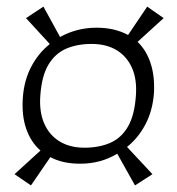

<svg xmlns="http://www.w3.org/2000/svg" viewBox="-20 -555 536 583"><path d="M74 8 24.1 -26.1 102.9 -97.9Q73.7 -123.3 59.6 -164Q45.4 -204.7 49.4 -259.4Q53.4 -311.9 75.1 -352.9Q96.8 -393.9 131.2 -421.3L59 -500L111.9 -534.9L162.4 -442.7Q213.5 -470.9 272.9 -470.9Q328.2 -470.9 368.9 -448.8L427 -534.9L476.9 -500L397.7 -427.9Q424.3 -402.6 437.3 -362.9Q450.4 -323.3 447.4 -271.4Q443.4 -219 421.7 -177.6Q400 -136.2 365.7 -108.8L442.9 -26.1L389.9 8L336 -88.3Q286 -57.9 223.5 -57.9Q169.8 -57.9 132.9 -77.9ZM236.5 -106.5Q280.8 -106.5 314.6 -121.2Q348.4 -135.9 368.5 -170.5Q388.6 -205.1 392.6 -264.1Q396.4 -313.4 380.9 -348.6Q365.4 -383.8 334.1 -402.7Q302.8 -421.6 258.5 -421.6Q214.3 -421.6 180.8 -407.1Q147.3 -392.6 126.9 -358.3Q106.4 -324 102.4 -264.1Q98.8 -215.7 114.2 -180.2Q129.7 -144.7 161 -125.6Q192.3 -106.5 236.5 -106.5Z"/></svg>

Font: Ancizar Serif Light
Style: Italic
Weight: 300
Italic angle: -4°
Designer: Cesar Puertas, Viviana Monsalve, Julian Moncada, Julian Prieto, Jose Castro, Felipe Aragon, Mariel Hernandez, Sara Alarc
Version: Version 8.100